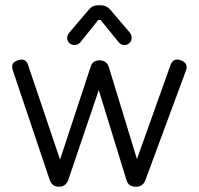

<svg xmlns="http://www.w3.org/2000/svg" viewBox="-20 -709 756 729"><path d="M235 -565Q235 -574 242 -584L318 -673Q331 -689 351 -689H364Q383 -689 398 -673L474 -584Q480 -575 480 -565Q480 -554 472 -546Q464 -538 453 -538Q440 -538 432 -547L362 -633H353L284 -547Q275 -538 263 -538Q251 -538 243 -546Q235 -554 235 -565ZM496 0Q467 0 460 -26L355 -367L239 -25Q229 0 204 0Q178 0 169 -25L29 -441Q18 -471 48 -480Q78 -491 87 -461L208 -103L324 -455Q331 -480 359 -480Q384 -480 393 -455L500 -105L627 -461Q637 -491 667 -480Q696 -469 686 -441L532 -25Q523 0 496 0Z"/></svg>

Font: Jura Medium
Style: Regular
Weight: 500
Designer: Daniel Johnson, Alexei Vanyashin
Foundry: Daniel Johnson
Version: Version 5.103